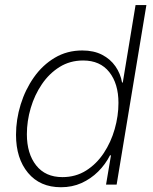

<svg xmlns="http://www.w3.org/2000/svg" viewBox="-20 -748 619 778"><path d="M227.1 10.7Q142.1 10.7 93.5 -47.6Q44.9 -106 44.9 -201.7Q44.9 -263.7 63.7 -324.5Q82.5 -385.3 117.4 -434.8Q152.3 -484.4 201.9 -513.9Q251.5 -543.5 313.5 -543.5Q359.9 -543.5 393.6 -526.1Q427.2 -508.8 447.8 -479.2Q468.3 -449.7 474.6 -413.6H477.5L529.3 -727.5H573.2L452.6 0H409.7L429.7 -118.7H425.8Q407.2 -82 377.7 -52.7Q348.1 -23.4 310.3 -6.3Q272.5 10.7 227.1 10.7ZM232.9 -30.3Q286.6 -30.3 328.9 -56.9Q371.1 -83.5 400.4 -127.7Q429.7 -171.9 444.8 -225.1Q460 -278.3 460 -331.1Q460 -408.7 422.9 -455.8Q385.7 -502.9 316.9 -502.9Q263.7 -502.9 221.4 -476.6Q179.2 -450.2 149.7 -406.7Q120.1 -363.3 104.5 -310.3Q88.9 -257.3 88.9 -204.1Q88.9 -125.5 126.5 -77.9Q164.1 -30.3 232.9 -30.3Z"/></svg>

Font: Inter 20pt ExtraLight
Style: Italic
Weight: 250
Italic angle: -9.3988°
Version: Version 4.001;git-66647c0bb